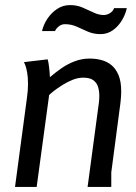

<svg xmlns="http://www.w3.org/2000/svg" viewBox="-20 -734 534 754"><path d="M167 -501Q170 -493 172.5 -472.5Q175 -452 176 -431Q196 -448 220 -465Q244 -482 272.5 -493Q301 -504 332 -504Q357 -504 379 -498Q401 -492 418 -478Q435 -464 445.5 -439Q456 -414 456 -375Q456 -354 453 -330L417 -57V0H324L365 -306Q367 -318 368.5 -331.5Q370 -345 370 -357Q370 -377 365 -393Q360 -409 346.5 -419Q333 -429 307 -429Q286 -429 265 -420.5Q244 -412 225 -400Q206 -388 192.5 -377.5Q179 -367 173 -361L124 0H39L86 -351Q88 -365 89 -378.5Q90 -392 90 -404Q90 -431 86.5 -450Q83 -469 79 -479Q75 -489 74 -490ZM478 -702Q473 -678 459 -654.5Q445 -631 423.5 -615.5Q402 -600 375 -600Q347 -600 324.5 -610Q302 -620 281 -629.5Q260 -639 235 -639Q222 -639 211.5 -631Q201 -623 196 -612H145Q151 -638 166.5 -661Q182 -684 204.5 -699Q227 -714 255 -714Q282 -714 304 -704.5Q326 -695 347 -685Q368 -675 387 -675Q400 -675 412 -682.5Q424 -690 428 -702Z"/></svg>

Font: Rosario Medium
Style: Italic
Weight: 500
Italic angle: -8.05°
Version: Version 1.201